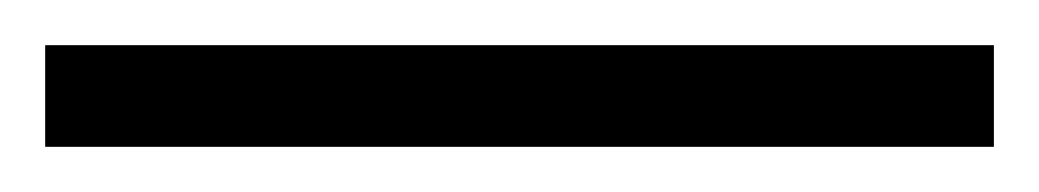

<svg xmlns="http://www.w3.org/2000/svg" viewBox="-24 -825 460 85"><path d="M416 -760V-805H-4V-760Z"/></svg>

Font: Noto Sans Lao Looped ExtraCondensed Light
Style: Regular
Weight: 300
Width: 2
Designer: Mark Frömberg, Ben Mitchell
Foundry: The Fontpad Ltd
Version: Version 1.002